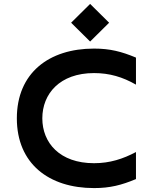

<svg xmlns="http://www.w3.org/2000/svg" viewBox="-20 -952 770 980"><path d="M674 -520V-658C600 -689 541 -704 460 -704C229 -704 66 -579 66 -348C66 -117 229 8 460 8C541 8 600 -7 674 -38V-176C608 -141 541 -119 460 -119C285 -119 196 -223 196 -348C196 -473 285 -579 460 -579C539 -579 606 -559 674 -520ZM343 -836 440 -740 537 -836 440 -932Z"/></svg>

Font: KT Kiyosuna Sans Bold
Style: Regular
Weight: 700
Designer: [Zen Kaku Gothic] Yoshimichi Ohira
Version: Version 1.010;Glyphs 3.1.2 (3151)